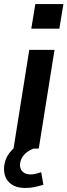

<svg xmlns="http://www.w3.org/2000/svg" viewBox="-41 -736 334 951"><path d="M26 0 104 -489H229L151 0ZM114 -594 134 -716H273L253 -594ZM85 195Q34 195 6.5 169.5Q-21 144 -21 101Q-21 53 11 15Q43 -23 92 -42L125 0Q90 14 74 36Q58 58 58 81Q58 102 72 115Q86 128 109 128Q123 128 135.5 125Q148 122 163 117L174 179Q151 186 130 190.5Q109 195 85 195Z"/></svg>

Font: Nunito Sans
Style: Bold Italic
Weight: 700
Italic angle: -9°
Designer: Vernon Adams
Foundry: Vernon Adams
Version: Version 3.006; ttfautohint (v1.8.3)